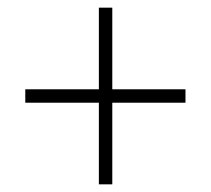

<svg xmlns="http://www.w3.org/2000/svg" viewBox="-20 -577 551 501"><path d="M238 -309H46V-344H238V-557H273V-344H464V-309H273V-96H238Z"/></svg>

Font: Noto Sans Telugu SemiCondensed ExtraLight
Style: Regular
Weight: 200
Width: 4
Designer: Jelle Bosma - Monotype Design Team
Foundry: Monotype Imaging Inc.
Version: Version 2.005; ttfautohint (v1.8.4.7-5d5b)